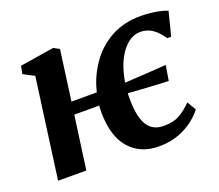

<svg xmlns="http://www.w3.org/2000/svg" viewBox="-100 -700 968 850"><g transform="rotate(-20 384.0 -275.0)"><path d="M42.5 0 106.5 -471 55.5 -497.5 62.5 -534.5 223 -560 250 -545.5 218 -309H378L368 -250.5H210L175.5 0ZM515 10Q429.5 10 378.5 -46.8Q327.5 -103.5 326 -215Q325.5 -274.5 344.5 -335.2Q363.5 -396 402 -447.2Q440.5 -498.5 499 -529.5Q557.5 -560.5 636 -560.5Q655.5 -560.5 678.2 -558.2Q701 -556 722.2 -551.5Q743.5 -547 759.5 -540L731 -428H712.5Q693 -456 675.2 -470.5Q657.5 -485 641 -490Q624.5 -495 609 -495Q585 -495 563.2 -482Q541.5 -469 523 -445Q504.5 -421 491.2 -387.2Q478 -353.5 470.8 -312Q463.5 -270.5 464.5 -222.5Q466 -143.5 490.5 -105.8Q515 -68 566.5 -68Q613.5 -68 643.8 -86.2Q674 -104.5 698.5 -130L723.5 -88.5Q709.5 -68.5 681 -45.5Q652.5 -22.5 610.8 -6.2Q569 10 515 10ZM654 -247.5Q606 -249 554.5 -252.5Q503 -256 439 -260L441.5 -304.5Q482 -307.5 518.8 -309.5Q555.5 -311.5 591.8 -313.8Q628 -316 665.5 -319Z"/></g></svg>

Font: Merriweather 36pt
Style: Bold Italic
Weight: 700
Italic angle: -7.8°
Version: Version 2.101